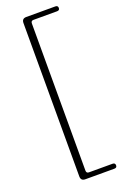

<svg xmlns="http://www.w3.org/2000/svg" viewBox="-165 -789 618 965"><g transform="rotate(-20 143.5 -306.0)"><path d="M129 -699.5V87Q129 101.5 142.5 101.5H269Q283 101.5 283 115Q283 128 269 128H113.5Q90 128 90 104V-716Q90 -740 113.5 -740H269Q283 -740 283 -727Q283 -714 269 -714H142.5Q129 -714 129 -699.5Z"/></g></svg>

Font: Fraunces 9pt Soft Thin
Style: Regular
Weight: 100
Version: Version 1.000;[b76b70a41]